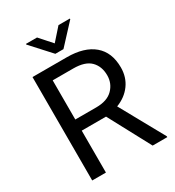

<svg xmlns="http://www.w3.org/2000/svg" viewBox="-211 -1022 1039 1143"><g transform="rotate(-30 308.0 -450.5)"><path d="M498 0 343.8 -288.1H176.8V0H82.5V-710.9H317.9Q437.5 -710.9 502.2 -656.2Q566.9 -601.6 566.9 -497.6Q566.9 -431.2 531 -381.6Q495.1 -332 431.6 -307.6L598.6 -5.9V0ZM317.9 -633.8H176.8V-364.7H320.8Q396.5 -364.7 434.8 -403.6Q473.1 -442.4 473.1 -497.6Q473.1 -559.1 436.3 -596.4Q399.4 -633.8 317.9 -633.8ZM223.6 -901.4 297.4 -818.4 371.1 -901.4H449.2V-896.5L325.2 -762.7H269.5L147.5 -896.5V-901.4Z"/></g></svg>

Font: Vazirmatn UI FD
Style: Regular
Weight: 400
Designer: Saber Rastikerdar
Foundry: Saber Rastikerdar
Version: Version 33.003